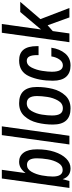

<svg xmlns="http://www.w3.org/2000/svg" viewBox="620 -1382 775 2054"><g transform="rotate(-90 1007.0 -355.5)"><path d="M117 -72 97 0H23L124 -723H217L182 -469Q209 -504 238 -521Q267 -538 303 -538Q364 -538 400 -490Q436 -442 436 -345Q436 -242 409.5 -161Q383 -80 337 -34Q291 12 233 12Q145 12 117 -72ZM340 -348Q340 -454 270 -454Q224 -454 196 -405.5Q168 -357 156.5 -293Q145 -229 145 -178Q145 -72 216 -72Q263 -72 291 -120Q319 -168 329.5 -231.5Q340 -295 340 -348Z M588 -723H682L581 0H488Z M701 -177Q701 -263 721 -344.5Q741 -426 792 -482Q843 -538 930 -538Q1103 -538 1103 -347Q1103 -261 1083 -180Q1063 -99 1011.5 -43.5Q960 12 873 12Q701 12 701 -177ZM1006 -346Q1006 -456 929 -456Q876 -456 846.5 -405.5Q817 -355 807.5 -293.5Q798 -232 798 -185Q798 -127 816.5 -98.5Q835 -70 875 -70Q928 -70 957.5 -121.5Q987 -173 996.5 -235.5Q1006 -298 1006 -346Z M1170 -177Q1170 -325 1218 -431.5Q1266 -538 1386 -538Q1464 -538 1502 -491Q1540 -444 1540 -347V-330H1444V-346Q1444 -401 1429.5 -428.5Q1415 -456 1383 -456Q1337 -456 1311 -404.5Q1285 -353 1275.5 -291Q1266 -229 1266 -188Q1266 -70 1334 -70Q1371 -70 1396.5 -105.5Q1422 -141 1430 -193H1523Q1510 -104 1462 -46Q1414 12 1332 12Q1254 12 1212 -35Q1170 -82 1170 -177Z M1683 -723H1777L1718 -304L1905 -526H2014L1829 -310L1948 0H1847L1763 -233L1701 -178L1676 0H1582Z"/></g></svg>

Font: Archivo Narrow Medium
Style: Italic
Weight: 500
Italic angle: -8°
Designer: Hector Gatti
Foundry: Omnibus-Type
Version: Version 2.001